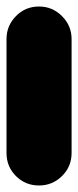

<svg xmlns="http://www.w3.org/2000/svg" viewBox="-20 -570 240 590"><path d="M0 -100H200V-450H0ZM100 -200Q58 -200 29 -170.5Q0 -141 0 -100Q0 -58 29 -29Q58 0 100 0Q141 0 170.5 -29Q200 -58 200 -100Q200 -141 170.5 -170.5Q141 -200 100 -200ZM100 -550Q58 -550 29 -520.5Q0 -491 0 -450Q0 -408 29 -379Q58 -350 100 -350Q141 -350 170.5 -379Q200 -408 200 -450Q200 -491 170.5 -520.5Q141 -550 100 -550Z"/></svg>

Font: Wavefont Black
Style: Regular
Weight: 900
Version: Version 3.004;gftools[0.9.33]